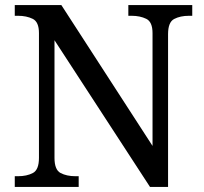

<svg xmlns="http://www.w3.org/2000/svg" viewBox="-20 -734 803 754"><path d="M38 0V-42H51Q85 -42 109 -54.5Q133 -67 133 -114V-604Q133 -648 108.5 -660Q84 -672 51 -672H38V-714H221L579 -161V-604Q579 -648 554.5 -660Q530 -672 497 -672H484V-714H735V-672H722Q688 -672 664 -659.5Q640 -647 640 -600V0H569L194 -576V-114Q194 -67 218 -54.5Q242 -42 276 -42H289V0Z"/></svg>

Font: Noto Serif Khojki
Style: Regular
Weight: 400
Designer: Juan Bruce
Version: Version 2.002